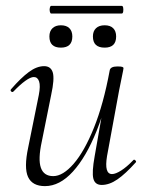

<svg xmlns="http://www.w3.org/2000/svg" viewBox="-20 -620 502 653"><path d="M133 13Q90 13 75.5 -18Q61 -49 76 -119L112 -297Q118 -328 113 -343Q108 -358 95 -358Q84 -358 66 -345Q48 -332 26 -309Q22 -305 18 -309Q14 -313 18 -317Q51 -355 78 -375Q105 -395 130 -395Q153 -395 159.5 -373.5Q166 -352 154 -297L122 -138Q109 -78 119 -49.5Q129 -21 161 -21Q194 -21 230.5 -63Q267 -105 299.5 -185.5Q332 -266 353 -380L364 -379Q344 -263 308.5 -174.5Q273 -86 228 -36.5Q183 13 133 13ZM326 9Q303 9 297.5 -12.5Q292 -34 302 -89L353 -380Q355 -394 379 -394Q392 -394 396 -392.5Q400 -391 400 -388Q400 -385 395 -361.5Q390 -338 385 -312L344 -89Q334 -28 361 -28Q373 -28 392 -40Q411 -52 433 -75Q436 -79 440.5 -74.5Q445 -70 441 -67Q407 -29 379.5 -10Q352 9 326 9ZM336 -458Q296 -458 296 -496Q296 -514 306.5 -524Q317 -534 336 -534Q355 -534 365 -524Q375 -514 375 -496Q375 -458 336 -458ZM187 -458Q148 -458 148 -496Q148 -514 158.5 -524Q169 -534 187 -534Q206 -534 216 -524Q226 -514 226 -496Q226 -458 187 -458ZM154 -574Q151 -574 149.5 -580.5Q148 -587 149.5 -593.5Q151 -600 154 -600H394Q398 -600 399 -593.5Q400 -587 399 -580.5Q398 -574 394 -574Z"/></svg>

Font: Cormorant Light Light
Style: Italic
Weight: 300
Italic angle: -10°
Version: Version 4.000